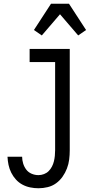

<svg xmlns="http://www.w3.org/2000/svg" viewBox="-20 -781 540 1024"><path d="M185 223Q163 223 141 218.5Q119 214 99.5 203.5Q80 193 65 176.5Q50 160 40 140Q30 120 25.5 98.5Q21 77 20 55H98Q98 73 103.5 91Q109 109 120 123.5Q131 138 148.5 145.5Q166 153 185 153Q200 153 214.5 147.5Q229 142 239.5 131.5Q250 121 257 107.5Q264 94 267.5 79.5Q271 65 272.5 50Q274 35 274 20V-450H138V-520H352V20Q352 45 349 69.5Q346 94 337 117.5Q328 141 313.5 161.5Q299 182 279 196.5Q259 211 234.5 217Q210 223 185 223ZM203 -592 161 -621 252 -761H348L439 -621L397 -592L300 -705Z"/></svg>

Font: Iosevka Curly Slab
Style: Regular
Weight: 400
Monospace: yes
Designer: Belleve Invis
Foundry: Belleve Invis
Version: Version 22.1.2; ttfautohint (v1.8.4)